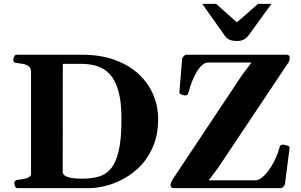

<svg xmlns="http://www.w3.org/2000/svg" viewBox="-20 -977 1563 997"><path d="M70.8 0Q62.5 0 58.3 -9.8Q54.2 -19.5 54.2 -24.9Q54.2 -41 70.3 -43Q93.8 -44.9 117.4 -51.5Q141.1 -58.1 141.1 -74.2V-602.5Q141.1 -623.5 128.7 -632.8Q116.2 -642.1 99.1 -645.3Q82 -648.4 66.9 -649.9Q56.6 -650.9 53 -654.1Q49.3 -657.2 49.3 -668Q49.3 -673.3 53.5 -683.1Q57.6 -692.9 65.9 -692.9H405.8Q505.4 -692.4 579.6 -664.6Q653.8 -636.7 703.1 -589.4Q752.4 -542 776.9 -482.7Q801.3 -423.3 801.3 -360.4Q801.3 -284.2 778.3 -225.1Q755.4 -166 716.8 -123.5Q678.2 -81.1 630.9 -53.7Q583.5 -26.4 534.2 -13.2Q484.9 0 440.9 0ZM305.7 -82Q305.7 -75.2 313.5 -67.6Q321.3 -60.1 343 -54.7Q364.7 -49.3 407.2 -49.3Q451.7 -49.3 489 -58.8Q526.4 -68.4 553.7 -98.9Q581.1 -129.4 595.9 -191.4Q610.8 -253.4 610.8 -358.4Q610.8 -449.2 594.5 -505.6Q578.1 -562 549.3 -592.5Q520.5 -623 482.7 -634.3Q444.8 -645.5 402.3 -645.5H306.2ZM882.3 0Q871.6 0 868.7 -5.6Q865.7 -11.2 865.7 -14.6V-17.6Q865.7 -22.5 869.4 -31.5Q873 -40.5 886.2 -60.1L1237.8 -588.4L1299.3 -669.9L1308.1 -652.3H1060.5Q1044.4 -652.3 1029.1 -638.4Q1013.7 -624.5 1000.2 -601.6Q986.8 -578.6 976.3 -551.5Q965.8 -524.4 959.5 -497.6Q955.6 -481.4 941.4 -481.4Q936 -481.4 923.8 -485.6Q911.6 -489.7 911.6 -498L925.8 -672.9Q934.6 -692.4 948.7 -692.9H1467.3Q1472.7 -692.9 1478.3 -689.9Q1483.9 -687 1483.9 -680.2V-672.4Q1483.9 -662.6 1479 -654.3L1111.8 -104.5L1050.8 -22.9L1042 -40.5H1305.2Q1318.4 -40.5 1332.8 -49.8Q1347.2 -59.1 1361.6 -75.4Q1376 -91.8 1389.2 -113.3Q1402.3 -134.8 1413.3 -159.4Q1424.3 -184.1 1431.2 -210Q1433.1 -226.1 1449.2 -226.1Q1454.6 -226.1 1469.2 -221.9Q1483.9 -217.8 1483.9 -209.5L1459.5 -20Q1450.7 -0.5 1436.5 0ZM1210 -764.2Q1185.1 -764.2 1170.7 -771.2Q1156.2 -778.3 1148.9 -789.1L1030.3 -957H1102.5L1210 -860.8L1319.8 -957H1389.6L1271 -793.5Q1262.7 -782.2 1249 -773.2Q1235.4 -764.2 1210 -764.2Z"/></svg>

Font: Gelasio
Style: Bold
Weight: 700
Designer: Eben Sorkin
Foundry: Eben Sorkin
Version: Version 1.008